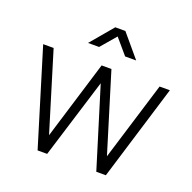

<svg xmlns="http://www.w3.org/2000/svg" viewBox="-132 -887 1020 1019"><g transform="rotate(20 378.0 -377.5)"><path d="M241.5 -627.5 349 -755H406L513.5 -627.5H451L377.5 -713.5L304 -627.5ZM185 0 20 -540H79L214.5 -96.5L350 -540H405.5L541.5 -96.5L677.5 -540H735.5L570.5 0H516.5L378 -449.5L239 0Z"/></g></svg>

Font: Manrope ExtraLight Light
Style: Regular
Weight: 300
Version: Version 4.504